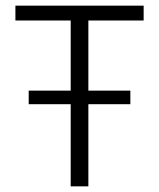

<svg xmlns="http://www.w3.org/2000/svg" viewBox="-20 -659 562 679"><path d="M81.5 -290.5V-338.5H441V-290.5ZM230 0V-629.5H292.5V0ZM34.5 -586.5V-639H488V-586.5Z"/></svg>

Font: Anek Latin Light
Style: Regular
Weight: 300
Designer: Yesha Goshar
Foundry: Ek Type
Version: Version 1.003